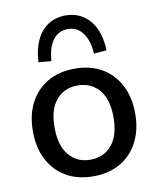

<svg xmlns="http://www.w3.org/2000/svg" viewBox="-85 -813 734 889"><g transform="rotate(-10 282.5 -369.0)"><path d="M283 9Q209 9 155.5 -22Q102 -53 72 -110Q42 -167 42 -244Q42 -322 72 -378.5Q102 -435 155.5 -466Q209 -497 283 -497Q356 -497 409.5 -466Q463 -435 493 -378Q523 -321 523 -244Q523 -167 493 -110Q463 -53 409.5 -22Q356 9 283 9ZM282 -69Q345 -69 383 -114Q421 -159 421 -244Q421 -330 383 -374Q345 -418 282 -418Q220 -418 182 -374Q144 -330 144 -244Q144 -159 182 -114Q220 -69 282 -69ZM183 -550 123 -555Q126 -615 146 -658Q166 -701 201.5 -724Q237 -747 283 -747Q330 -747 365.5 -724Q401 -701 421 -658Q441 -615 443 -555L383 -550Q379 -613 353 -648Q327 -683 283 -683Q239 -683 213 -648Q187 -613 183 -550Z"/></g></svg>

Font: Nunito Sans 12pt ExtraLight 12pt SemiBold
Style: Regular
Weight: 600
Version: Version 3.101;gftools[0.9.27]